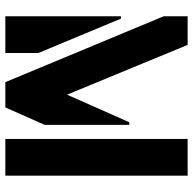

<svg xmlns="http://www.w3.org/2000/svg" viewBox="-22 -702 724 720"><g transform="rotate(90 340.0 -342.0)"><path d="M41 0V-433.6H49.8L178.7 -124V0ZM41 -593.8V-683.6H148.4L335 -231.4L438.5 -464.8H448.2V-147.5L382.8 0H288.1ZM501 0V-683.6H638.7V0Z"/></g></svg>

Font: Post No Bills Jaffna ExtraBold
Style: Regular
Weight: 800
Designer: Kosala Senevirathne, Siva Puranthara, Lasantha Premarathna, Tharique Azeez
Foundry: Mooniak
Version: Version 1.220 ; ttfautohint (v1.6)